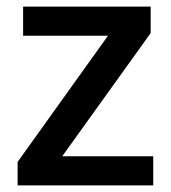

<svg xmlns="http://www.w3.org/2000/svg" viewBox="-20 -560 518 580"><path d="M442.9 0H33.2V-70.8L306.2 -452.1H49.8V-540H435.1V-460L168 -87.9H442.9Z"/></svg>

Font: f0_41340          
Style: Regular
Weight: 600
Foundry: Ascender Corporation
Version: Version 1.10